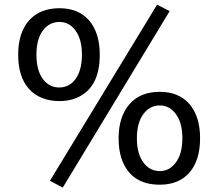

<svg xmlns="http://www.w3.org/2000/svg" viewBox="-20 -808 957 841"><path d="M198.7 -16.1 668 -787.6 723.1 -759.3 254.9 13.7ZM314.5 -378.9Q281.7 -365.2 240 -365.2Q198.2 -365.2 164.6 -378.7Q130.9 -392.1 107.4 -418Q59.6 -470.7 59.6 -568.4Q59.6 -664.6 107.4 -718.8Q155.3 -772 240.7 -772Q323.2 -772 370.1 -718.8Q417 -664.1 417 -568.4Q417 -420.9 314.5 -378.9ZM240.2 -424.8Q259.3 -424.8 277.1 -433.1Q294.9 -441.4 308.6 -459Q338.9 -498 338.9 -568.4Q338.9 -638.2 308.6 -677.2Q281.7 -711.9 240.7 -711.9Q197.8 -711.9 169.9 -677.2Q139.6 -638.7 139.6 -568.4Q139.6 -497.6 169.9 -459Q197.3 -424.8 240.2 -424.8ZM511.7 -115.2Q499.5 -153.3 499.5 -202.1Q499.5 -251 512 -288.6Q524.4 -326.2 547.9 -352.5Q595.2 -405.8 680.2 -405.8Q762.7 -405.8 809.6 -352.5Q856.4 -297.9 856.4 -202.6Q856.4 -105.5 809.6 -51.8Q763.2 1 680.2 1Q550.3 1 511.7 -115.2ZM579.6 -202.1Q579.6 -165 587.9 -137.9Q596.2 -110.8 610.4 -93.3Q637.7 -58.6 680.2 -58.6Q720.7 -58.6 748 -93.3Q778.8 -131.8 778.8 -202.6Q778.8 -272.9 748 -311.5Q720.7 -346.2 680.2 -346.2Q637.7 -346.2 610.4 -311.5Q579.6 -272.9 579.6 -202.1Z"/></svg>

Font: Duru Sans
Style: Regular
Weight: 400
Designer: Onur Yazõcõgil
Foundry: Onur Yazõcõgil
Version: Version 1.001